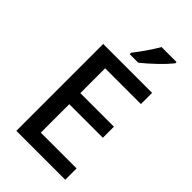

<svg xmlns="http://www.w3.org/2000/svg" viewBox="-279 -1028 1116 1116"><g transform="rotate(45 278.5 -470.5)"><path d="M497 0H95V-714H497V-622H203V-418H479V-327H203V-93H497ZM471 -931Q460 -917 441.5 -897Q423 -877 400.5 -855.5Q378 -834 356 -814.5Q334 -795 316 -781H246V-793Q261 -812 280 -838Q299 -864 317 -891.5Q335 -919 347 -941H471Z"/></g></svg>

Font: Noto Sans Thai Medium
Style: Regular
Weight: 500
Designer: Monotype Design Team
Foundry: Monotype Imaging Inc.
Version: Version 2.001